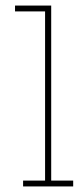

<svg xmlns="http://www.w3.org/2000/svg" viewBox="-20 -670 293 690"><path d="M243 0V-21H164V-650H34V-629H142V-21H63V0Z"/></svg>

Font: Josefin Slab ExtraLight
Style: Regular
Weight: 250
Designer: Santiago Orozco
Foundry: Typemade
Version: Version 2.000